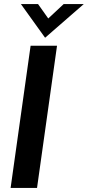

<svg xmlns="http://www.w3.org/2000/svg" viewBox="-20 -921 430 941"><path d="M32 0H161.5L259.5 -697H130ZM82.5 -901 201 -736 390.5 -901H292L216.5 -830.5L166.5 -901Z"/></svg>

Font: HK Grotesk
Style: Bold Italic
Weight: 700
Italic angle: -16°
Designer: Alfredo Marco Pradil
Foundry: Hanken Design Co.
Version: Version 3.001;FEAKit 1.0